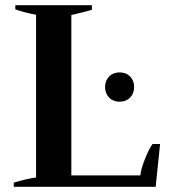

<svg xmlns="http://www.w3.org/2000/svg" viewBox="-20 -720 676 740"><path d="M33 -16Q82 -31 119 -36V-663Q68 -673 39 -684V-700H334V-682Q314 -676 255 -662V-44H521Q523 -68 539 -108Q555 -148 568 -165H597L580 0H33ZM385 -385Q385 -409 400.5 -425Q416 -441 441 -441Q466 -441 481.5 -425Q497 -409 497 -385Q497 -360 481.5 -344Q466 -328 441 -328Q416 -328 400.5 -344Q385 -360 385 -385Z"/></svg>

Font: Trirong SemiBold
Style: Regular
Weight: 600
Designer: Katatrad Team
Foundry: CadsonDemak
Version: Version 1.001